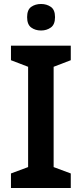

<svg xmlns="http://www.w3.org/2000/svg" viewBox="-20 -943 410 963"><path d="M335 0H35V-73L121 -105V-608L35 -641V-714H335V-641L249 -608V-105L335 -73ZM186 -923Q214 -923 235 -908.5Q256 -894 256 -857Q256 -820 235 -805Q214 -790 186 -790Q157 -790 136.5 -805Q116 -820 116 -857Q116 -894 136.5 -908.5Q157 -923 186 -923Z"/></svg>

Font: Noto Sans Malayalam SemiBold
Style: Regular
Weight: 600
Designer: Jelle Bosma - Monotype Design Team
Foundry: Monotype Imaging Inc.
Version: Version 2.104; ttfautohint (v1.8.4.7-5d5b)